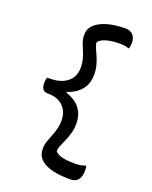

<svg xmlns="http://www.w3.org/2000/svg" viewBox="-170 -861 890 1125"><g transform="rotate(20 275.0 -299.0)"><path d="M333 -145Q333 -117 326 -91Q319 -65 310 -43Q301 -21 292.5 -2.5Q284 16 281 30Q281 35 281 39Q281 43 281 46Q299 63 329.5 69.5Q360 76 404 76Q422 76 436 73.5Q450 71 466 66H472Q474 71 474.5 79.5Q475 88 475 97Q475 129 460 150.5Q445 172 411 172H405Q342 172 295.5 160Q249 148 223.5 123Q198 98 198 58V54Q198 34 205 13Q212 -8 221.5 -31Q231 -54 238 -79.5Q245 -105 245 -135Q245 -171 230 -198Q215 -225 186.5 -240.5Q158 -256 117 -256H114Q93 -256 83.5 -269Q74 -282 74 -309Q74 -318 75.5 -326.5Q77 -335 80 -342H95Q144 -342 177.5 -357.5Q211 -373 228 -400Q245 -427 245 -463Q245 -493 238 -518.5Q231 -544 221.5 -565.5Q212 -587 205 -607.5Q198 -628 198 -648V-654Q198 -691 226 -717Q254 -743 302.5 -756.5Q351 -770 412 -770H416Q445 -770 461 -751Q477 -732 477 -705Q477 -694 475.5 -684.5Q474 -675 472 -667H466Q453 -672 439.5 -673.5Q426 -675 408 -675Q367 -675 332.5 -666Q298 -657 282 -638Q281 -635 281.5 -632Q282 -629 282 -625Q285 -611 293.5 -593.5Q302 -576 311 -554Q320 -532 326.5 -507Q333 -482 333 -453Q333 -397 303 -359Q273 -321 217 -303V-297Q276 -278 304.5 -239.5Q333 -201 333 -145Z"/></g></svg>

Font: Recursive Casual
Style: Regular
Weight: 400
Version: Version 1.047